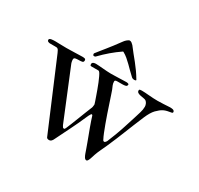

<svg xmlns="http://www.w3.org/2000/svg" viewBox="-146 -849 1063 1027"><g transform="rotate(30 385.5 -335.5)"><path d="M254.4 -3.4 76.7 -423.3Q72.8 -432.6 69.8 -437.3Q66.9 -441.9 63.7 -444.1Q60.5 -446.3 56.6 -446.5Q52.7 -446.8 47.4 -446.8H19.5Q11.2 -446.8 10.3 -447.8Q-1.5 -449.7 -1.5 -459.5Q-1.5 -463.9 2 -466.1Q5.4 -468.3 11 -469.5Q16.6 -470.7 23.2 -470.9Q29.8 -471.2 35.6 -471.2Q46.4 -471.2 62.5 -470.5Q78.6 -469.7 104 -469.7Q114.3 -469.7 128.2 -470.2Q142.1 -470.7 156 -470.9Q169.9 -471.2 182.6 -471.7Q195.3 -472.2 203.6 -472.2Q210.4 -472.2 216.8 -470.5Q223.1 -468.8 223.1 -460.4Q223.1 -450.2 214.4 -448.5Q205.6 -446.8 193.4 -446.8Q182.6 -446.8 173.6 -445.1Q164.6 -443.4 164.6 -434.1Q164.6 -418.5 172.4 -401.9L294.9 -103Q299.3 -94.7 301.5 -92Q303.7 -89.4 309.1 -89.4Q313.5 -89.4 317.4 -99.6Q323.2 -113.3 331.8 -134.5Q340.3 -155.8 349.1 -178.5Q357.9 -201.2 366.2 -222.4Q374.5 -243.7 380.4 -257.8Q382.3 -260.7 383.8 -267.8Q385.3 -274.9 385.3 -280.3V-283.7Q384.3 -287.6 380.4 -299.3Q376.5 -311 370.8 -326.9Q365.2 -342.8 358.6 -361.1Q352.1 -379.4 345.2 -396Q338.4 -412.6 332 -426Q325.7 -439.5 320.8 -445.8Q318.4 -448.2 316.9 -449.7Q315.4 -451.2 313.5 -451.2H268.6Q263.2 -451.2 262.2 -455.1Q261.2 -459 261.2 -461.4Q261.2 -466.3 263.7 -469Q266.1 -471.7 269.5 -473.1Q272.9 -474.6 277.1 -475.1Q281.2 -475.6 284.7 -475.6Q292.5 -475.6 303.7 -474.6Q314.9 -473.6 327.6 -472.7Q340.3 -471.7 353.3 -470.7Q366.2 -469.7 377.4 -469.7Q389.2 -469.7 402.1 -470.2Q415 -470.7 427.5 -470.9Q439.9 -471.2 451.4 -471.7Q462.9 -472.2 471.2 -472.2Q472.7 -472.2 475.6 -472.2Q478.5 -472.2 481.4 -471.4Q484.4 -470.7 486.8 -469.5Q489.3 -468.3 489.3 -466.3Q489.3 -456.1 481 -453.6Q472.7 -451.2 460.4 -451.2H430.2Q414.6 -451.2 414.6 -443.4Q414.6 -430.2 418.7 -420.4Q422.9 -410.6 428.2 -397.9Q431.6 -388.2 438.2 -368.7Q444.8 -349.1 452.9 -324.5Q460.9 -299.8 470.2 -272.9Q479.5 -246.1 488.5 -221.4Q497.6 -196.8 505.6 -176.8Q513.7 -156.7 519.5 -146Q522.9 -136.2 530.3 -136.2Q533.7 -136.2 538.6 -141.8Q543.5 -147.5 546.4 -157.2Q556.6 -181.6 564.2 -201.9Q571.8 -222.2 578.6 -242.2Q585.4 -262.2 592 -283.7Q598.6 -305.2 607.4 -332Q612.8 -350.6 618.9 -369.6Q625 -388.7 625 -407.2Q625 -415.5 621.3 -424.3Q617.7 -433.1 610.8 -438.5Q606.4 -441.9 596.9 -443.4Q587.4 -444.8 577.4 -446.8Q567.4 -448.7 559.8 -452.9Q552.2 -457 552.2 -466.3Q552.2 -472.2 557.6 -473.1Q563 -474.1 567.9 -474.1Q576.2 -474.1 588.1 -473.4Q600.1 -472.7 613.8 -471.4Q627.4 -470.2 641.4 -469.5Q655.3 -468.8 668 -468.8Q686.5 -468.8 705.1 -470Q723.6 -471.2 743.2 -472.2Q746.6 -472.2 751.5 -471.9Q756.3 -471.7 760.7 -470.5Q765.1 -469.2 768.3 -466.3Q771.5 -463.4 771.5 -458.5Q771.5 -453.1 766.1 -452.1Q750.5 -449.7 739.3 -447Q728 -444.3 719 -439.9Q710 -435.5 701.4 -428.7Q692.9 -421.9 682.6 -411.6Q665 -393.1 648.9 -355.5Q633.8 -319.8 622.1 -291Q610.4 -262.2 599.9 -235.8Q589.4 -209.5 578.6 -183.3Q567.9 -157.2 554.2 -126.5Q545.9 -107.9 536.9 -89.1Q527.8 -70.3 521 -50.8Q519.5 -46.4 517.1 -38.3Q514.6 -30.3 511.7 -22.2Q508.8 -14.2 505.1 -8.3Q501.5 -2.4 497.6 -2.4Q489.3 -2.4 483.6 -11.7Q478 -21 474.6 -31.2Q471.7 -39.6 466.6 -54.2Q461.4 -68.8 454.8 -86.9Q448.2 -105 440.7 -124.8Q433.1 -144.5 426.3 -163.3Q419.4 -182.1 413.8 -198.7Q408.2 -215.3 404.8 -226.6Q401.9 -230.5 400.4 -230.5Q396 -230.5 394.5 -226.6Q391.1 -221.2 388.4 -216.1Q385.7 -210.9 383.3 -205.1Q361.3 -154.3 338.9 -109.6Q316.4 -64.9 293.9 -18.6Q284.7 3.4 270.5 3.4Q258.3 3.4 254.4 -3.4ZM513.7 -509.3Q514.2 -508.8 514.2 -507.8Q514.2 -505.4 510.3 -504.4Q506.3 -503.4 504.4 -503.4Q493.2 -503.4 486.8 -509.3Q472.7 -522 459.7 -535.2Q446.8 -548.3 434.1 -560.8Q421.4 -573.2 408.2 -584.5Q395 -595.7 379.9 -604Q377.9 -605 377.4 -605Q377 -605 375 -604Q345.7 -584 318.1 -560.5Q290.5 -537.1 263.7 -509.3Q261.2 -506.8 258.8 -506.3Q256.3 -505.9 252 -505.9Q250 -505.9 248 -509Q246.1 -512.2 246.1 -515.6Q246.1 -517.6 247.1 -519.5Q257.3 -532.7 267.6 -545.4Q277.8 -558.1 290 -573.2Q302.2 -588.4 316.9 -607.4Q331.5 -626.5 350.1 -651.9Q352.1 -654.8 355.7 -658.7Q359.4 -662.6 363.3 -665.8Q367.2 -668.9 371.3 -671.4Q375.5 -673.8 378.4 -673.8Q385.3 -673.8 391.1 -669.4Q397 -665 402.3 -659.2Q416.5 -640.1 430.7 -622.8Q444.8 -605.5 459 -587.9Q473.1 -570.3 486.8 -551Q500.5 -531.7 513.7 -509.3Z"/></g></svg>

Font: IM FELL French Canon SC
Style: Regular
Weight: 400
Designer: Igino Marini
Foundry: Igino Marini
Version: 3.00